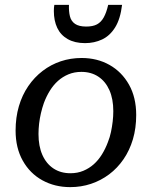

<svg xmlns="http://www.w3.org/2000/svg" viewBox="-20 -756 631 788"><path d="M423 -173Q431 -193 435.5 -214.5Q440 -236 442.5 -257.5Q445 -279 445 -300Q445 -350 429 -386Q413 -422 383.5 -441.5Q354 -461 314 -461Q285 -461 261 -451Q237 -441 218 -424Q199 -407 184.5 -383.5Q170 -360 160 -333Q153 -313 148 -291.5Q143 -270 140.5 -248.5Q138 -227 138 -206Q138 -156 154 -120Q170 -84 199.5 -64.5Q229 -45 269 -45Q298 -45 322 -55Q346 -65 365 -82Q384 -99 398.5 -122.5Q413 -146 423 -173ZM44 -220Q44 -274 57.5 -320Q71 -366 96 -402.5Q121 -439 155 -465Q189 -491 229.5 -504.5Q270 -518 315 -518Q379 -518 429.5 -489.5Q480 -461 509.5 -408.5Q539 -356 539 -284Q539 -230 525.5 -184.5Q512 -139 487 -102.5Q462 -66 428 -40.5Q394 -15 353.5 -1.5Q313 12 268 12Q205 12 154 -16Q103 -44 73.5 -96.5Q44 -149 44 -220ZM329 -579Q367 -579 399 -594Q431 -609 452.5 -643.5Q474 -678 481 -736H424Q417 -705 406 -685Q395 -665 378 -656Q361 -647 334 -647Q304 -647 288 -658Q272 -669 267 -689Q262 -709 263 -736H203Q202 -732 201.5 -724.5Q201 -717 201 -711Q201 -671 215 -641.5Q229 -612 258 -595.5Q287 -579 329 -579Z"/></svg>

Font: Roboto Serif 20pt
Style: Italic
Weight: 400
Italic angle: -10°
Designer: Greg Gazdowicz
Foundry: Commercial Type
Version: Version 1.008